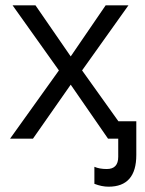

<svg xmlns="http://www.w3.org/2000/svg" viewBox="-20 -517 541 716"><path d="M199.7 -254.4 26.9 -497.1H112.3L243.7 -306.6L374 -497.1H459L286.1 -254.4L467.8 0H382.8L243.7 -201.2L103 0H17.6ZM488.3 -64.9V61Q488.3 179.2 384.8 179.2Q359.4 179.2 332 168.5V105Q350.6 113.3 378.4 113.3Q420.9 113.3 420.9 67.9V-64.9Z"/></svg>

Font: Bpm'online Open Sans
Style: Regular
Weight: 400
Foundry: Ascender Corporation
Version: Version 1.10